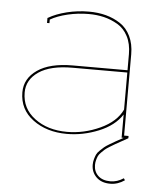

<svg xmlns="http://www.w3.org/2000/svg" viewBox="-49 -512 615 734"><g transform="rotate(5 258.5 -145.0)"><path d="M106.9 -412.1V-431.2L108.9 -432.1Q137.2 -448.7 178.5 -459Q219.7 -469.2 263.2 -469.2Q298.3 -469.2 328.6 -461.2Q358.9 -453.1 384 -436.5Q409.2 -419.9 423.6 -390.1Q438 -360.4 438 -320.8V-8.8H455.1V0Q446.8 4.4 429.4 14.2Q412.1 23.9 405.5 27.6Q398.9 31.2 386 39.3Q373 47.4 368.2 51.8Q363.3 56.2 355.5 64Q347.7 71.8 344.7 78.4Q341.8 85 339.4 93.8Q336.9 102.5 336.9 112.8Q336.9 138.2 353.8 154.1Q370.6 169.9 400.9 169.9Q427.2 169.9 451.2 153.8L456.1 161.1Q430.2 179.2 400.9 179.2Q367.2 179.2 347.7 160.2Q328.1 141.1 328.1 112.8Q328.1 101.1 331.1 90.8Q334 80.6 337.4 73Q340.8 65.4 350.3 56.4Q359.9 47.4 365.5 42.5Q371.1 37.6 386.7 28.3Q402.3 19 409.4 15.1Q416.5 11.2 437 0H429.2V-88.9Q400.9 -44.9 340.8 -20.5Q280.8 3.9 219.2 3.9Q141.6 3.9 88.9 -35.2Q36.1 -74.2 36.1 -140.1Q36.1 -192.9 83.7 -225.8Q131.3 -258.8 219.2 -258.8H429.2V-320.8Q429.2 -360.4 414.3 -388.9Q399.4 -417.5 374.3 -432.1Q349.1 -446.8 321.8 -453.4Q294.4 -460 263.2 -460Q222.2 -460 182.6 -450.7Q143.1 -441.4 116.2 -425.8V-412.1ZM429.2 -250H219.2Q134.3 -250 89.6 -219.5Q44.9 -189 44.9 -140.1Q44.9 -78.6 94.7 -41.3Q144.5 -3.9 219.2 -3.9Q283.7 -3.9 345.5 -32.2Q407.2 -60.5 429.2 -107.9Z"/></g></svg>

Font: Rawengulk
Style: Ultralight
Weight: 200
Version: Version 0.92